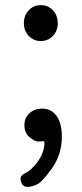

<svg xmlns="http://www.w3.org/2000/svg" viewBox="-20 -550 318 748"><path d="M123 169Q75 190 64 163Q52 136 76.5 125.5Q101 115 127 79.5Q153 44 153 5Q153 0 148 0Q142 1 128 1Q114 1 94.5 -16Q75 -33 75 -62Q75 -91 95 -109Q115 -127 144 -127Q180 -127 200.5 -98Q221 -69 221 -19Q221 52 182 106.5Q143 161 123 169ZM139 -390Q112 -390 92.5 -409.5Q73 -429 73 -459.5Q73 -490 92 -510Q111 -530 139 -530Q167 -530 186 -510Q205 -490 205 -459.5Q205 -429 185.5 -409.5Q166 -390 139 -390Z"/></svg>

Font: Resource Han Rounded CN
Style: Regular
Weight: 400
Designer: Cyano Hao (round all glyphs); Ryoko NISHIZUKA  (kana, bopomofo & ideographs); Paul D. Hunt (Latin, Greek & Cyrillic); Sa
Foundry: Cyano Hao
Version: 0.990